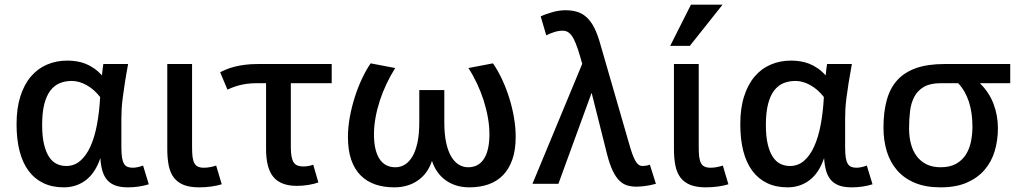

<svg xmlns="http://www.w3.org/2000/svg" viewBox="-20 -786 4371 821"><path d="M616.2 2Q598.6 7.8 575 11.5Q551.3 15.1 527.8 15.1Q496.1 15.1 474.6 7.6Q453.1 0 439.2 -15.4Q425.3 -30.8 418.2 -54.4Q411.1 -78.1 409.2 -109.9Q387.2 -45.9 346.7 -15.4Q306.2 15.1 252.9 15.1Q203.6 15.1 165.8 -2.9Q127.9 -21 102.3 -55.4Q76.7 -89.8 63.7 -140.1Q50.8 -190.4 50.8 -254.9Q50.8 -323.2 67.1 -374.3Q83.5 -425.3 112.5 -459.2Q141.6 -493.2 181.4 -510Q221.2 -526.9 268.1 -526.9Q287.6 -526.9 306.9 -523.9Q326.2 -521 345 -513.7Q363.8 -506.3 381.6 -494.1Q399.4 -481.9 416 -463.9Q417 -477.5 418.7 -490Q420.4 -502.4 421.9 -512.2H527.8Q519 -464.8 513.7 -429.9Q508.3 -395 504.9 -368.4Q501.5 -341.8 500.2 -320.8Q499 -299.8 499 -280.8V-157.2Q499 -129.9 501.7 -112.8Q504.4 -95.7 510.3 -85.9Q516.1 -76.2 525.4 -72.5Q534.7 -68.8 547.9 -68.8Q557.6 -68.8 569.8 -71.5Q582 -74.2 591.8 -78.1ZM263.2 -76.2Q297.4 -76.2 323 -98.1Q348.6 -120.1 366.5 -159.2Q384.3 -198.2 394.5 -252.4Q404.8 -306.6 408.2 -371.1Q382.3 -404.3 350.1 -422.1Q317.9 -439.9 287.1 -439.9Q258.8 -439.9 235.6 -430.4Q212.4 -420.9 195.6 -398.9Q178.7 -377 169.4 -340.8Q160.2 -304.7 160.2 -252Q160.2 -203.6 168 -170.2Q175.8 -136.7 189.5 -115.7Q203.1 -94.7 222.2 -85.4Q241.2 -76.2 263.2 -76.2Z M928.2 2Q909.7 7.8 884 11.5Q858.4 15.1 832 15.1Q792.5 15.1 766.1 4.9Q739.7 -5.4 723.9 -25.9Q708 -46.4 701.7 -77.1Q695.3 -107.9 695.3 -148.9V-512.2H801.3V-157.2Q801.3 -132.8 803.2 -116.2Q805.2 -99.6 810.8 -88.9Q816.4 -78.1 826.4 -73.5Q836.4 -68.8 852.1 -68.8Q864.7 -68.8 879.2 -71.5Q893.6 -74.2 904.3 -78.1Z M1398.4 -430.2H1223.6V-157.2Q1223.6 -132.8 1226.6 -116.9Q1229.5 -101.1 1235.8 -91.6Q1242.2 -82 1252.4 -78.1Q1262.7 -74.2 1277.3 -74.2Q1288.1 -74.2 1299.3 -76.2Q1310.5 -78.1 1319.3 -82L1341.3 -5.9Q1326.2 0 1300.8 4.4Q1275.4 8.8 1249.5 8.8Q1181.2 8.8 1149.4 -28.8Q1117.7 -66.4 1117.7 -148.9V-430.2H1075.7Q1052.2 -430.2 1032.7 -427.2Q1013.2 -424.3 998 -419.9Q982.9 -415.5 971.4 -410.9Q960 -406.2 952.6 -402.8L921.4 -477.1Q933.6 -483.4 949 -489.7Q964.4 -496.1 983.9 -501Q1003.4 -505.9 1027.3 -509Q1051.3 -512.2 1080.6 -512.2H1398.4Z M2087.9 -515.1Q2108.4 -485.8 2126.2 -448Q2144 -410.2 2157.2 -368.4Q2170.4 -326.7 2177.7 -283.7Q2185.1 -240.7 2185.1 -201.2Q2185.1 -144.5 2170.7 -103.5Q2156.2 -62.5 2130.1 -36.1Q2104 -9.8 2067.6 2.7Q2031.2 15.1 1986.8 15.1Q1929.2 15.1 1887.2 -14.2Q1845.2 -43.5 1827.1 -98.1Q1809.1 -43.5 1766.6 -14.2Q1724.1 15.1 1666 15.1Q1621.1 15.1 1584.7 2.7Q1548.3 -9.8 1522.2 -35.9Q1496.1 -62 1481.9 -102.8Q1467.8 -143.6 1467.8 -200.2Q1467.8 -241.2 1475.8 -285.4Q1483.9 -329.6 1497.3 -371.3Q1510.7 -413.1 1528.3 -450.4Q1545.9 -487.8 1564.9 -515.1L1669.9 -495.1Q1649.9 -463.4 1633.1 -428Q1616.2 -392.6 1604.2 -356Q1592.3 -319.3 1585.7 -282.7Q1579.1 -246.1 1579.1 -211.9Q1579.1 -143.6 1602.3 -107.2Q1625.5 -70.8 1670.9 -70.8Q1692.4 -70.8 1710.9 -82Q1729.5 -93.3 1743.4 -116.7Q1757.3 -140.1 1765.1 -176.5Q1772.9 -212.9 1772.9 -263.2V-400.9H1879.9V-263.2Q1879.9 -212.9 1887.7 -176.5Q1895.5 -140.1 1909.4 -116.7Q1923.3 -93.3 1941.9 -82Q1960.4 -70.8 1981.9 -70.8Q2026.4 -70.8 2049.6 -107.2Q2072.8 -143.6 2072.8 -211.9Q2072.8 -246.6 2066.2 -283.7Q2059.6 -320.8 2047.9 -357.4Q2036.1 -394 2019.5 -429.2Q2002.9 -464.4 1982.9 -495.1Z M2675.8 -151.9Q2683.1 -128.4 2689.5 -113.5Q2695.8 -98.6 2702.1 -90.3Q2708.5 -82 2714.8 -79.1Q2721.2 -76.2 2728 -76.2Q2734.9 -76.2 2743.2 -77.6Q2751.5 -79.1 2758.8 -82L2784.7 0Q2757.8 7.3 2735.1 9.8Q2712.4 12.2 2701.7 12.2Q2680.2 12.2 2662.1 6.8Q2644 1.5 2628.7 -13.4Q2613.3 -28.3 2600.1 -55.7Q2586.9 -83 2575.7 -127L2509.8 -389.2L2367.7 0H2256.8L2469.7 -513.2Q2459.5 -549.8 2450.7 -576.4Q2441.9 -603 2432.6 -620.6Q2423.3 -638.2 2412.1 -646.5Q2400.9 -654.8 2385.7 -654.8Q2369.1 -654.8 2349.6 -648.7Q2330.1 -642.6 2315.9 -634.8L2292 -715.8Q2314.5 -726.6 2343.3 -734.4Q2372.1 -742.2 2397.9 -742.2Q2427.2 -742.2 2449.7 -734.9Q2472.2 -727.5 2489.7 -710.9Q2507.3 -694.3 2521 -667.5Q2534.7 -640.6 2545.9 -601.1Z M3094.7 2Q3076.2 7.8 3050.5 11.5Q3024.9 15.1 2998.5 15.1Q2959 15.1 2932.6 4.9Q2906.2 -5.4 2890.4 -25.9Q2874.5 -46.4 2868.2 -77.1Q2861.8 -107.9 2861.8 -148.9V-512.2H2967.8V-157.2Q2967.8 -132.8 2969.7 -116.2Q2971.7 -99.6 2977.3 -88.9Q2982.9 -78.1 2992.9 -73.5Q3002.9 -68.8 3018.6 -68.8Q3031.2 -68.8 3045.7 -71.5Q3060.1 -74.2 3070.8 -78.1ZM2929.7 -589.8H2845.7L2934.6 -766.1H3069.8Z M3710.9 2Q3693.4 7.8 3669.7 11.5Q3646 15.1 3622.6 15.1Q3590.8 15.1 3569.3 7.6Q3547.9 0 3533.9 -15.4Q3520 -30.8 3512.9 -54.4Q3505.9 -78.1 3503.9 -109.9Q3481.9 -45.9 3441.4 -15.4Q3400.9 15.1 3347.7 15.1Q3298.3 15.1 3260.5 -2.9Q3222.7 -21 3197 -55.4Q3171.4 -89.8 3158.4 -140.1Q3145.5 -190.4 3145.5 -254.9Q3145.5 -323.2 3161.9 -374.3Q3178.2 -425.3 3207.3 -459.2Q3236.3 -493.2 3276.1 -510Q3315.9 -526.9 3362.8 -526.9Q3382.3 -526.9 3401.6 -523.9Q3420.9 -521 3439.7 -513.7Q3458.5 -506.3 3476.3 -494.1Q3494.1 -481.9 3510.7 -463.9Q3511.7 -477.5 3513.4 -490Q3515.1 -502.4 3516.6 -512.2H3622.6Q3613.8 -464.8 3608.4 -429.9Q3603 -395 3599.6 -368.4Q3596.2 -341.8 3595 -320.8Q3593.8 -299.8 3593.8 -280.8V-157.2Q3593.8 -129.9 3596.4 -112.8Q3599.1 -95.7 3605 -85.9Q3610.8 -76.2 3620.1 -72.5Q3629.4 -68.8 3642.6 -68.8Q3652.3 -68.8 3664.6 -71.5Q3676.8 -74.2 3686.5 -78.1ZM3357.9 -76.2Q3392.1 -76.2 3417.7 -98.1Q3443.4 -120.1 3461.2 -159.2Q3479 -198.2 3489.3 -252.4Q3499.5 -306.6 3502.9 -371.1Q3477.1 -404.3 3444.8 -422.1Q3412.6 -439.9 3381.8 -439.9Q3353.5 -439.9 3330.3 -430.4Q3307.1 -420.9 3290.3 -398.9Q3273.4 -377 3264.2 -340.8Q3254.9 -304.7 3254.9 -252Q3254.9 -203.6 3262.7 -170.2Q3270.5 -136.7 3284.2 -115.7Q3297.9 -94.7 3316.9 -85.4Q3335.9 -76.2 3357.9 -76.2Z M4299.8 -512.2V-430.2H4169.9Q4209.5 -391.6 4228.3 -342Q4247.1 -292.5 4247.1 -237.8Q4247.1 -186 4233.4 -140.1Q4219.7 -94.2 4190.2 -59.8Q4160.6 -25.4 4114.3 -5.1Q4067.9 15.1 4002 15.1Q3938.5 15.1 3892.6 -3.9Q3846.7 -22.9 3816.7 -57.1Q3786.6 -91.3 3772.2 -138.2Q3757.8 -185.1 3757.8 -240.2Q3757.8 -307.6 3772 -358.6Q3786.1 -409.7 3817.1 -443.6Q3848.1 -477.5 3897.7 -494.9Q3947.3 -512.2 4018.1 -512.2ZM4002 -430.2Q3957 -430.2 3930.2 -414.3Q3903.3 -398.4 3889.4 -371.8Q3875.5 -345.2 3871.3 -310.1Q3867.2 -274.9 3867.2 -236.8Q3867.2 -200.2 3875.5 -169.7Q3883.8 -139.2 3900.6 -117.2Q3917.5 -95.2 3942.6 -83Q3967.8 -70.8 4002 -70.8Q4042 -70.8 4068.4 -85.7Q4094.7 -100.6 4110.1 -125Q4125.5 -149.4 4131.8 -180.4Q4138.2 -211.4 4138.2 -244.1Q4138.2 -304.7 4122.8 -351.6Q4107.4 -398.4 4077.1 -430.2Z"/></svg>

Font: Lorenzo Sans Medium
Style: Regular
Weight: 500
Foundry: Intel Corporation
Version: Version 1.00; ttfautohint (v1.5)